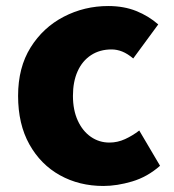

<svg xmlns="http://www.w3.org/2000/svg" viewBox="-20 -603 577 637"><path d="M323 14Q243 14 179 -21.5Q115 -57 77.5 -124Q40 -191 40 -285Q40 -379 81.5 -445.5Q123 -512 191.5 -547.5Q260 -583 339 -583Q391 -583 432 -566.5Q473 -550 505 -522L422 -409Q403 -425 385.5 -432Q368 -439 350 -439Q311 -439 282 -420Q253 -401 237.5 -366.5Q222 -332 222 -285Q222 -238 238 -203Q254 -168 281.5 -149Q309 -130 343 -130Q370 -130 395 -141.5Q420 -153 442 -170L511 -53Q469 -16 418.5 -1Q368 14 323 14Z"/></svg>

Font: Noto Sans SC Black
Style: Regular
Weight: 900
Designer: Ryoko NISHIZUKA  (kana, bopomofo & ideographs); Paul D. Hunt (Latin, Greek & Cyrillic); Sandoll Communications , Soo-you
Foundry: Adobe
Version: Version 2.004-H2;hotconv 1.0.118;makeotfexe 2.5.65603